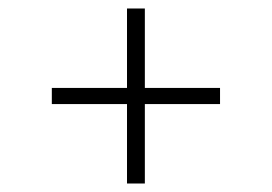

<svg xmlns="http://www.w3.org/2000/svg" viewBox="-20 -566 640 452"><path d="M321 -134H279V-321H102V-359H279V-546H321V-359H498V-321H321Z"/></svg>

Font: Iosevka Slab XLtEx
Style: Regular
Weight: 200
Width: 7
Monospace: yes
Designer: Belleve Invis
Foundry: Belleve Invis
Version: Version 11.1.0; ttfautohint (v1.8.3)